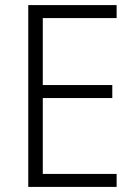

<svg xmlns="http://www.w3.org/2000/svg" viewBox="-20 -734 534 754"><path d="M438 0H91V-714H438V-663H148V-400H421V-349H148V-51H438Z"/></svg>

Font: Noto Sans Georgian SemiCondensed Light
Style: Regular
Weight: 300
Width: 4
Designer: Monotype Design Team, Akaki Razmadze
Foundry: Google LLC
Version: Version 2.005; ttfautohint (v1.8.4.7-5d5b)